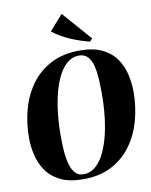

<svg xmlns="http://www.w3.org/2000/svg" viewBox="-105 -1064 905 1152"><g transform="rotate(-10 348.0 -488.0)"><path d="M308.5 12Q224.5 12 170 -14.8Q115.5 -41.5 85 -85.8Q54.5 -130 42 -183.5Q29.5 -237 29.5 -290Q29.5 -381 52.8 -464Q76 -547 124 -612Q172 -677 245.5 -714.8Q319 -752.5 419 -752.5Q502.5 -752.5 556.5 -726Q610.5 -699.5 640.8 -655.5Q671 -611.5 683.2 -558.5Q695.5 -505.5 695.5 -452.5Q695.5 -361 672.2 -277.5Q649 -194 601.2 -128.8Q553.5 -63.5 480.5 -25.8Q407.5 12 308.5 12ZM315.5 -17Q353 -17 383.2 -40.8Q413.5 -64.5 436.5 -107.2Q459.5 -150 475 -207.2Q490.5 -264.5 498.2 -332Q506 -399.5 506 -472Q506 -513.5 504 -557.5Q502 -601.5 493.5 -639.2Q485 -677 465 -700.2Q445 -723.5 409 -723.5Q371.5 -723.5 341.2 -699.5Q311 -675.5 288 -632.8Q265 -590 249.8 -533Q234.5 -476 226.8 -409.5Q219 -343 219 -271.5Q219 -229 221.5 -184.2Q224 -139.5 233.5 -101.5Q243 -63.5 262.5 -40.2Q282 -17 315.5 -17ZM490.5 -794Q463 -801 433.5 -810.8Q404 -820.5 375.2 -833Q346.5 -845.5 319.5 -861Q292.5 -876.5 269.5 -895L351.5 -987.5L506.5 -811Z"/></g></svg>

Font: Merriweather 144pt Black
Style: Italic
Weight: 900
Italic angle: -7.8°
Version: Version 2.101